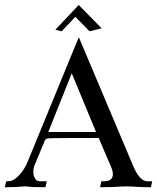

<svg xmlns="http://www.w3.org/2000/svg" viewBox="-41 -764 642 784"><path d="M575.2 0.5Q543 0.5 510.7 -1.5Q497.1 -2.9 473.6 -2.9Q458 -2.9 446.5 -2Q435.1 -1 417.2 -0.2Q399.4 0.5 367.7 0.5L373 -23.9H386.7Q409.2 -23.9 417 -39.1Q419.9 -44.9 419.9 -52.7Q419.9 -64.9 413.1 -81.5L361.8 -200.7Q168 -200.7 156.5 -199Q145 -197.3 142.1 -190.4L98.6 -85.4Q95.2 -75.7 95.2 -64.5Q95.2 -62 95.7 -53.5Q96.2 -44.9 102.5 -34.4Q108.9 -23.9 121.6 -23.9H149.9L144.5 0.5Q87.9 0.5 75.7 -2Q66.4 -2.9 59.1 -2.9Q52.2 -2.9 46.4 -2Q22.9 0.5 -21.5 0.5L-15.6 -23.9H-7.3Q14.6 -23.9 37.4 -48.8Q60.1 -73.7 71.8 -103.5L280.8 -612.3L505.4 -80.1Q531.2 -23.9 560.5 -23.9H580.6ZM351.1 -225.1 252 -464.8 156.2 -225.1ZM324.7 -636.2 266.6 -695.3 210.9 -636.2 185.1 -642.6 280.3 -743.7 374 -648.4Z"/></svg>

Font: Quaaykop
Style: Regular
Weight: 400
Designer: Tup Wanders
Foundry: Free font, DO NOT SELL
Version: Version 1.00;July 31, 2023;FontCreator 11.5.0.2430 64-bit